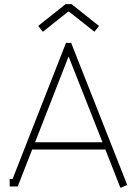

<svg xmlns="http://www.w3.org/2000/svg" viewBox="-20 -904 647 931"><path d="M314 -848 438 -750 460 -778 327 -884H298L165 -778L188 -750L311 -848ZM491 -179 564 7 597 -7 325 -696H300L41 -36H27V0H66L136 -179ZM312 -629H313L477 -214H150Z"/></svg>

Font: Rawengulk
Style: Regular
Weight: 400
Version: Version 0.9